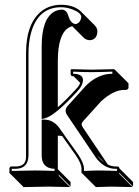

<svg xmlns="http://www.w3.org/2000/svg" viewBox="-20 -718 575 796"><path d="M87.9 -496.1Q87.9 -623 154.3 -673.3Q187.5 -697.8 232.9 -698.2Q283.7 -698.2 314 -671.9Q315.9 -670.4 316.4 -669.4L373 -612.8Q383.3 -601.6 383.8 -590.3Q383.8 -558.6 359.4 -552.2Q355 -551.3 351.6 -551.3Q336.9 -552.2 326.7 -562L279.3 -609.4Q227.5 -595.2 220.7 -496.1Q219.7 -482.9 219.7 -469.2V-273.4Q253.4 -302.7 293.9 -347.2Q308.1 -361.8 312.5 -374.5L285.2 -401.9H280.8Q277.3 -402.3 275.4 -404.3Q273.4 -407.2 272.9 -410.2V-429.2L275.9 -431.2Q277.3 -431.2 358.9 -429.2L452.1 -431.2L456.1 -429.2L512.7 -372.6V-353.5Q511.2 -346.7 501.5 -345.2H494.6Q457.5 -345.2 413.6 -310.5Q404.8 -303.7 398.4 -297.4L322.8 -213.4Q318.8 -208.5 318.4 -203.6Q318.8 -195.8 323.7 -189.5L427.2 -35.6Q444.3 -27.8 459 -27.8H465.8Q470.7 -27.3 473.1 -25.9Q474.6 -22.9 475.1 -20L531.7 36.6V55.7L475.1 -1L473.1 1L529.8 57.6Q528.3 57.6 439.5 55.7L377.4 57.6L320.8 1L317.9 -1V-20Q316.9 -41 294.9 -73.2L237.8 -153.8Q229.5 -155.8 219.7 -155.3V-16.6L272.5 36.6V55.7L222.2 4.9Q223.6 8.8 224.6 11.7L270.5 57.6Q269 57.6 180.7 55.7L77.6 57.6L21 1L19 -1V-20Q21 -27.3 25.9 -27.8H44.9Q83 -27.8 87.4 -59.1Q87.9 -65.4 87.9 -71.8ZM412.6 -44.4 383.8 -73.2Q389.6 -64.5 397 -57.6Q404.3 -50.3 412.6 -44.4ZM98.1 -496.1V-71.8Q96.2 -19 44.9 -18.1H28.8V-9.3Q93.3 -11.2 124 -11.2Q157.7 -11.2 206.1 -9.3Q206.1 -10.7 206.1 -15.1Q206.1 -17.6 206.1 -18.1Q153.8 -20 152.8 -71.8V-222.2H163.1Q200.7 -222.2 226.6 -187Q229 -184.1 230 -181.6L303.2 -78.6Q327.6 -42 328.1 -20V-9.3Q356 -10.7 382.8 -11.2Q416.5 -11.2 464.8 -9.3V-18.1H459Q416.5 -18.1 383.3 -57.1Q378.9 -62.5 375.5 -67.4L258.8 -240.2Q252.4 -249.5 252 -259.8Q252.9 -270 258.8 -276.9L334.5 -360.8Q372.6 -400.4 421.4 -410.2Q430.7 -411.6 438 -412.1H444.8H445.8V-420.9Q392.1 -418.9 358.9 -418.9Q328.1 -418.9 283.2 -420.9V-412.1H285.2Q323.2 -411.1 324.2 -386.2Q323.2 -362.8 301.3 -339.8Q207 -237.3 165 -227.1L152.8 -224.6V-525.9Q152.8 -643.1 208 -671.4Q222.2 -677.7 236.8 -678.2Q255.9 -676.8 262.7 -654.3Q272.5 -619.1 294.9 -618.2Q314 -624 316.9 -647Q316.9 -665 279.8 -679.2Q256.3 -688 232.9 -688Q138.2 -688 108.4 -581.1Q98.1 -542.5 98.1 -496.1Z"/></svg>

Font: Linux Biolinum Shadow O
Style: Regular
Weight: 400
Designer: Philipp H. Poll
Foundry: Philipp H. Poll
Version: Version 1.0.4